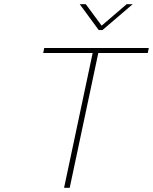

<svg xmlns="http://www.w3.org/2000/svg" viewBox="-20 -900 733 920"><path d="M693 -670H192L187 -646H424L287 0H314L451 -646H688ZM362 -880 453 -756H471L616 -880H587L467 -777L391 -880Z"/></svg>

Font: LT Wave Mono Thin
Style: Italic
Weight: 100
Designer: Daniel Lyons
Version: Version 2.5 (Glyphs App)